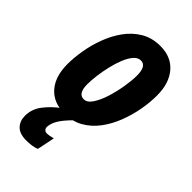

<svg xmlns="http://www.w3.org/2000/svg" viewBox="-242 -633 944 944"><g transform="rotate(45 230.0 -161.5)"><path d="M182 10Q105 10 62.5 -38.5Q20 -87 20 -173Q20 -216 28.5 -267.5Q37 -319 56 -370.5Q75 -422 105.5 -464.5Q136 -507 179.5 -533Q223 -559 281 -559Q356 -559 398.5 -509.5Q441 -460 441 -375Q441 -327 431.5 -274.5Q422 -222 402.5 -171.5Q383 -121 352.5 -80Q322 -39 279.5 -14.5Q237 10 182 10ZM199 -107Q222 -107 241 -135.5Q260 -164 273.5 -207Q287 -250 294.5 -295.5Q302 -341 302 -375Q302 -441 263 -441Q243 -441 226.5 -422Q210 -403 197.5 -372Q185 -341 176.5 -305Q168 -269 163.5 -234Q159 -199 159 -172Q159 -107 199 -107ZM141 236Q96 236 74 213.5Q52 191 52 155Q52 108 81 70Q110 32 153 0H238Q200 38 184 65Q168 92 167 117Q167 128 173.5 134Q180 140 189 140Q197 140 208 138Q219 136 231 133L212 225Q194 232 176.5 234Q159 236 141 236Z"/></g></svg>

Font: Noto Sans ExtraCondensed ExtraBold
Style: Italic
Weight: 800
Width: 2
Italic angle: -12°
Designer: Monotype Design Team
Foundry: Monotype Imaging Inc.
Version: Version 2.013; ttfautohint (v1.8.4.7-5d5b)